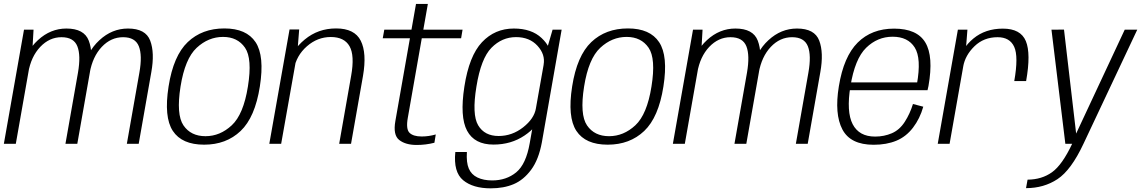

<svg xmlns="http://www.w3.org/2000/svg" viewBox="-26 -746 5920 996"><path d="M-6 0H56L142 -488L148 -592H98.5ZM313.5 0H375L440.5 -372Q458.5 -472 434.5 -535Q410.5 -598 318.5 -598Q236 -598 170.8 -537.8Q105.5 -477.5 90 -389.5L120.5 -368.5Q135 -452.5 182.8 -502.8Q230.5 -553 293 -553Q356.5 -553 375.2 -506Q394 -459 378.5 -369ZM632 0H693.5L759 -372Q777 -472.5 753.2 -535.2Q729.5 -598 638 -598Q555 -598 489.8 -537.5Q424.5 -477 409.5 -389.5L439.5 -368.5Q454.5 -452.5 502 -502.8Q549.5 -553 612.5 -553Q675.5 -553 694.2 -506Q713 -459 697 -369Z M1033 4.5Q1147.5 4.5 1222.2 -66.5Q1297 -137.5 1322 -297.5Q1347 -456 1299.8 -527.2Q1252.5 -598.5 1138 -598.5Q1022.5 -598.5 948 -527.8Q873.5 -457 848.5 -297.5Q823.5 -138.5 870.5 -67Q917.5 4.5 1033 4.5ZM1040 -39.5Q964 -39.5 925.8 -95.5Q887.5 -151.5 910.5 -297Q933.5 -441.5 994.2 -498Q1055 -554.5 1131 -554.5Q1206.5 -554.5 1245 -498.5Q1283.5 -442.5 1260 -297Q1237 -152.5 1176.2 -96Q1115.5 -39.5 1040 -39.5Z M1371 0H1432.5L1516.5 -473L1526 -593H1476ZM1733.5 0H1795L1857 -352Q1877.5 -470.5 1845.5 -534.5Q1813.5 -598.5 1717.5 -598.5Q1624 -598.5 1554.8 -541Q1485.5 -483.5 1473 -414L1498.5 -386Q1511 -457.5 1566 -505.8Q1621 -554 1690 -554Q1760 -554 1787.2 -506.2Q1814.5 -458.5 1795.5 -352.5Z M2135.5 6Q2183 6 2227.5 -5.5L2234.5 -48.5Q2198 -38 2161.5 -38Q2118 -38 2098.5 -57Q2079 -76 2089.5 -135L2162 -547.5H2366L2373.5 -592H2170L2193.5 -725.5H2132L2108.5 -592H1967.5L1959.5 -547.5H2100.5L2025 -118.5Q2012 -45.5 2045 -19.8Q2078 6 2135.5 6Z M2519.5 231Q2587.5 231 2638.8 209.2Q2690 187.5 2729.2 134.8Q2768.5 82 2785 -8L2887.5 -592H2840.5L2804.5 -468.5L2722 -3.5Q2703 106 2651.8 148Q2600.5 190 2527 190Q2482.5 190 2450.8 174.8Q2419 159.5 2405.8 128.2Q2392.5 97 2396 42.5H2336Q2325.5 146.5 2376.5 188.8Q2427.5 231 2519.5 231ZM2534 4Q2625.5 4 2695 -43Q2764.5 -90 2773 -140.5L2754 -183.5Q2745 -130.5 2687.8 -85.5Q2630.5 -40.5 2560.5 -40.5Q2487.5 -40.5 2454.5 -96Q2421.5 -151.5 2445.5 -297Q2469 -443 2523.5 -498.2Q2578 -553.5 2651 -553.5Q2721 -553.5 2762.2 -508.5Q2803.5 -463.5 2794 -410.5L2827.5 -450.5Q2836 -499 2783.8 -548.5Q2731.5 -598 2639.5 -598Q2541 -598 2474.2 -527Q2407.5 -456 2383 -297Q2358.5 -139.5 2397 -67.8Q2435.5 4 2534 4Z M3126.5 4.5Q3241 4.5 3315.8 -66.5Q3390.5 -137.5 3415.5 -297.5Q3440.5 -456 3393.2 -527.2Q3346 -598.5 3231.5 -598.5Q3116 -598.5 3041.5 -527.8Q2967 -457 2942 -297.5Q2917 -138.5 2964 -67Q3011 4.5 3126.5 4.5ZM3133.5 -39.5Q3057.5 -39.5 3019.2 -95.5Q2981 -151.5 3004 -297Q3027 -441.5 3087.8 -498Q3148.5 -554.5 3224.5 -554.5Q3300 -554.5 3338.5 -498.5Q3377 -442.5 3353.5 -297Q3330.5 -152.5 3269.8 -96Q3209 -39.5 3133.5 -39.5Z M3464.5 0H3526.5L3612.5 -488L3618.5 -592H3569ZM3784 0H3845.5L3911 -372Q3929 -472 3905 -535Q3881 -598 3789 -598Q3706.5 -598 3641.2 -537.8Q3576 -477.5 3560.5 -389.5L3591 -368.5Q3605.5 -452.5 3653.2 -502.8Q3701 -553 3763.5 -553Q3827 -553 3845.8 -506Q3864.5 -459 3849 -369ZM4102.5 0H4164L4229.5 -372Q4247.5 -472.5 4223.8 -535.2Q4200 -598 4108.5 -598Q4025.5 -598 3960.2 -537.5Q3895 -477 3880 -389.5L3910 -368.5Q3925 -452.5 3972.5 -502.8Q4020 -553 4083 -553Q4146 -553 4164.8 -506Q4183.5 -459 4167.5 -369Z M4506 5 4513.5 -37.5Q4430.5 -37.5 4397.2 -101.8Q4364 -166 4385.5 -298Q4408.5 -441 4467.2 -498.2Q4526 -555.5 4604.5 -555.5Q4684 -555.5 4719.2 -499.5Q4754.5 -443.5 4730.5 -310L4737.5 -318.5H4380.5L4373.5 -278H4785.5Q4788.5 -288.5 4790.5 -300Q4817.5 -453.5 4774.2 -525.5Q4731 -597.5 4612 -597.5Q4496 -597.5 4423.2 -525Q4350.5 -452.5 4325.5 -298Q4302 -154.5 4343.8 -74.8Q4385.5 5 4506 5ZM4513.5 -37.5 4506 5Q4573 5 4623.8 -16Q4674.5 -37 4710.2 -83.8Q4746 -130.5 4763.5 -192.5L4710 -206.5Q4694.5 -156 4667.5 -114Q4640.5 -72 4600.5 -54.8Q4560.5 -37.5 4513.5 -37.5Z M5235.5 -325.5H5297Q5322.5 -468.5 5295.5 -533Q5268.5 -597.5 5176.5 -597.5Q5085.5 -597.5 5023.5 -546.2Q4961.5 -495 4949 -423L4970.5 -400.5Q4981 -459.5 5029.2 -506.2Q5077.5 -553 5149 -553Q5212.5 -553 5235.2 -503Q5258 -453 5235.5 -325.5ZM4838.5 0H4900L4983 -470.5L4992.5 -592H4943Z M5500.5 0H5594.5L5873.5 -592H5808.5L5544.5 -27.5H5559.5L5493.5 -592.5L5428.5 -592ZM5296.5 230Q5389 230 5459.8 183.2Q5530.5 136.5 5594.5 0L5536.5 -1.5Q5484.5 109.5 5431.2 147.5Q5378 185.5 5304.5 186Z"/></svg>

Font: Anybody UltraCondensed Thin Light
Style: Italic
Weight: 300
Italic angle: -10°
Version: Version 1.111